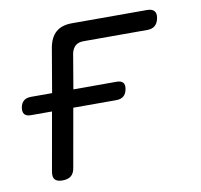

<svg xmlns="http://www.w3.org/2000/svg" viewBox="-67 -621 734 702"><g transform="rotate(-10 300.0 -270.0)"><path d="M110 10Q90 10 82 0.5Q74 -9 78 -30L116 -245H38Q21 -245 14 -253.5Q7 -262 10 -279Q13 -295 23 -303Q33 -311 50 -311H128L156 -475Q163 -513 184.5 -531.5Q206 -550 244 -550H523Q541 -550 549 -541Q557 -532 553.5 -514Q550 -496 539.5 -487Q529 -478 511 -478H274Q255 -478 244 -468.5Q233 -459 229 -441L207 -311H367Q384 -311 391 -303Q398 -295 395 -279Q392 -262 382 -253.5Q372 -245 355 -245H195L157 -30Q154 -9 142.5 0.5Q131 10 110 10Z"/></g></svg>

Font: Maple Mono Light
Style: Italic
Weight: 300
Italic angle: -10°
Monospace: yes
Designer: subframe7536
Version: Version 7.000